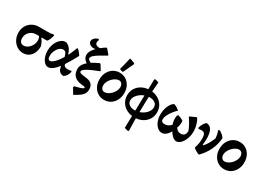

<svg xmlns="http://www.w3.org/2000/svg" viewBox="-5 -1732 4066 2947"><g transform="rotate(30 2027.5 -258.5)"><path d="M239.9 11.5Q180.1 11.5 131.3 -20.8Q82.5 -53.1 53.9 -107.8Q25.3 -162.6 25.3 -229.5Q25.3 -296.8 55.4 -349.1Q85.4 -401.4 137.8 -431.2Q190.1 -461 257.4 -461H393Q434.5 -461 462 -463.7Q489.5 -466.5 510.8 -472.6L522.1 -462.3Q514.3 -426.7 503.5 -398.8Q492.8 -370.9 476.8 -346.9L466.4 -339L281 -339.4Q234.1 -339.9 196.7 -319.1Q159.4 -298.4 138 -262.8Q116.5 -227.2 116.5 -182.1Q116.5 -139.8 136.3 -116.2Q156.1 -92.6 191.4 -92.6Q230.3 -92.6 265.2 -117.4Q300.2 -142.2 322.5 -183.3Q344.9 -224.3 344.9 -271.8Q344.9 -299.6 333.6 -325.5Q322.4 -351.4 302.6 -363.7L392.5 -365.1L371.5 -331.4Q391.3 -306.9 406 -277.4Q420.7 -247.9 429.9 -214.5Q429.9 -146.6 406.2 -95.8Q382.5 -44.9 339.9 -16.7Q297.3 11.5 239.9 11.5Z M683.9 6.4Q647.8 6.4 617.8 -22.9Q587.7 -52.1 569.5 -101.5Q551.3 -150.9 551.3 -209.6Q551.3 -280.4 575.8 -338.2Q600.2 -395.9 640.9 -430.8Q681.6 -465.7 730.6 -465.7Q774 -454.9 806.4 -415.5Q838.9 -376.2 853 -319.1L915.5 -319.6L835.3 -212.3Q824.2 -279.8 807.5 -312.5Q790.8 -345.2 753.9 -345.2Q720.1 -345.2 689.2 -318.7Q658.3 -292.1 639.2 -249.4Q620.2 -206.6 620.2 -157.8Q620.2 -91.2 658 -91.2Q679.4 -91.2 706.5 -110.9Q733.6 -130.5 763 -166Q792.4 -201.5 821.7 -248.8Q851 -296 877.4 -352.2Q903.8 -408.3 924.5 -468L937.9 -471.7Q959.8 -454.1 977.4 -432.8Q995.1 -411.6 1012.1 -382.9Q943.6 -251.1 885.1 -164.6Q826.6 -78.2 776.9 -35.9Q727.2 6.4 683.9 6.4ZM954.4 5.7Q909 3.7 882.9 -23.7Q856.7 -51.2 851.2 -102.9L828.6 -114L885.5 -219.4L884.5 -191.2Q882.5 -140.3 916.3 -124.4Q950.1 -108.5 1024.7 -124.4L1032.3 -112.8Q1015 -28.3 954.4 5.7Z M1229.7 180.5 1169.9 78.4 1178 59.4Q1227.9 47.3 1261.3 37.3Q1294.7 27.3 1311.4 18Q1328.2 8.7 1328.2 0.8Q1328.2 -8.4 1318.6 -12.4Q1308.9 -16.5 1278.7 -18.7Q1182.4 -26.7 1135.1 -71.8Q1087.8 -116.9 1087.8 -199.5Q1087.8 -241 1113.3 -281.2Q1138.8 -321.4 1194.7 -362.5Q1250.5 -403.6 1342.3 -445.2L1357 -440.9L1412.9 -350.7L1409.3 -339.8Q1305.8 -300.2 1249.2 -272.3Q1192.7 -244.4 1170.8 -224.5Q1149 -204.6 1149 -189.9Q1149 -177.1 1158 -169.4Q1167 -161.7 1195.5 -156Q1224 -150.4 1282.6 -143.5Q1341.5 -136.7 1372.7 -103.4Q1403.9 -70.2 1403.9 -11.4Q1403.9 27.7 1386.8 59.2Q1369.7 90.7 1331.7 119.7Q1293.6 148.6 1229.7 180.5ZM1214.7 -320.8Q1155.5 -344.4 1127.7 -377.6Q1099.9 -410.7 1099.5 -452Q1099 -509.6 1153.3 -573.4Q1207.5 -637.1 1309 -702.3L1324.1 -700.4L1393.2 -619.4L1393.6 -608.5Q1324.2 -570.3 1279.4 -543Q1234.5 -515.6 1209.3 -495.6Q1184.1 -475.6 1173.7 -460.3Q1163.4 -445 1163.4 -431Q1163.4 -415.7 1181.9 -401.1Q1200.5 -386.4 1246.4 -367.3ZM1149.9 -594.6Q1105.4 -594.6 1077.2 -615.1Q1049.1 -635.6 1049.1 -668.2Q1049.1 -696.6 1073 -721.1Q1096.9 -745.6 1135 -757.8L1154 -748.4Q1127.2 -689.4 1155.9 -663.2Q1184.6 -637 1261.1 -648.8L1262.1 -619.7Q1234.9 -611.5 1207 -605.3Q1179.1 -599 1149.9 -594.6Z M1677.2 12Q1614.8 12 1566 -18.6Q1517.2 -49.3 1489.3 -103.2Q1461.3 -157.2 1461.3 -226.8Q1461.3 -297.8 1489.7 -353.1Q1518.2 -408.5 1568.5 -440.3Q1618.8 -472.1 1682.9 -472.1Q1745.4 -472.1 1793.6 -441.5Q1841.9 -410.9 1869.9 -357.4Q1897.9 -303.9 1897.9 -233.3Q1897.9 -163.3 1869.4 -107.7Q1841 -52.1 1791.4 -20Q1741.8 12 1677.2 12ZM1625.7 -94.5Q1655.3 -94.5 1686 -111.2Q1716.6 -127.9 1742.2 -155.3Q1767.9 -182.7 1783.7 -216Q1799.6 -249.2 1799.6 -281.4Q1799.6 -318.9 1780.7 -342Q1761.9 -365.2 1730.3 -365.2Q1701.7 -365.2 1671.4 -348.3Q1641 -331.3 1615.1 -304.2Q1589.2 -277 1573.1 -244Q1556.9 -211 1556.9 -178.8Q1556.9 -140.3 1575.8 -117.4Q1594.6 -94.5 1625.7 -94.5ZM1702.9 -504.7 1654.7 -522.3Q1669.7 -575 1682.9 -627.4Q1696.1 -679.8 1707.1 -733.5L1718.4 -738.6L1799.8 -707.7L1805.1 -695.4L1718.2 -508.5Z M2216.3 12Q2139.6 12 2079.5 -19.2Q2019.4 -50.4 1985.5 -105Q1951.6 -159.6 1951.6 -230Q1951.6 -301.9 1986.1 -356Q2020.6 -410.2 2080.5 -440.9Q2140.4 -471.7 2216.8 -471.7Q2294 -471.7 2353.6 -440.5Q2413.2 -409.3 2447.6 -354.5Q2482 -299.6 2482 -228.7Q2482 -157.8 2447.3 -103.6Q2412.5 -49.5 2352.9 -18.7Q2293.2 12 2216.3 12ZM2238.8 241Q2194.7 234 2170.5 223L2190.2 -644.6L2199.4 -655.6Q2217.3 -653.6 2233.1 -649.6Q2248.9 -645.6 2268.4 -637.6Q2261.9 -570.9 2257 -486.5Q2252.1 -402.2 2249.1 -308.8Q2246.2 -215.3 2245 -119.9Q2243.7 -24.5 2244.5 64.8Q2245.2 154.2 2248.6 230ZM2164.5 -85.7Q2208.5 -85.7 2250.8 -100.6Q2293 -115.5 2326.8 -141.5Q2360.6 -167.6 2380.7 -201.2Q2400.7 -234.8 2400.7 -271.7Q2400.7 -319.1 2365 -346.6Q2329.3 -374.1 2269.1 -374.1Q2226.2 -374.1 2184.2 -358.7Q2142.2 -343.3 2107.4 -316.7Q2072.6 -290.1 2052.1 -255.9Q2031.6 -221.8 2031.6 -185.4Q2031.6 -140 2067.5 -112.9Q2103.4 -85.7 2164.5 -85.7Z M2654.7 -470.4Q2682.7 -459 2704.9 -445.2Q2727.1 -431.5 2746.4 -414.4Q2705.7 -375.7 2674.3 -333.1Q2642.8 -290.5 2625.1 -251.3Q2607.5 -212 2607.5 -183Q2607.5 -157.3 2623 -143.7Q2638.6 -130.1 2671.3 -130.1Q2701.7 -130.1 2730.5 -144.1Q2759.2 -158.1 2782.4 -185.2Q2772.4 -210.3 2767.6 -241.5Q2762.8 -272.6 2764.6 -301.8Q2766.4 -330.9 2774.9 -347.9L2788.1 -355.7Q2811.3 -349.2 2833.5 -339.6Q2855.7 -330.1 2881.2 -314.7Q2886.5 -282.9 2882.3 -248.8Q2878.1 -214.7 2865 -183.2Q2881.7 -154.8 2903.2 -141.2Q2924.7 -127.6 2955.9 -127.6Q2997.2 -127.6 3019 -150.9Q3040.7 -174.3 3040.7 -223.4Q3020.9 -274.7 2995 -321.9Q2969.1 -369 2938 -411.9L2943 -424.2L3042.5 -469.7H3051.9Q3071.5 -443 3085.1 -406.5Q3098.8 -370 3106.2 -329.7Q3113.6 -289.4 3113.6 -250.4Q3113.6 -200.8 3100.6 -154.2Q3087.5 -107.6 3065.3 -71.2Q3043.1 -34.9 3014.8 -13.2Q2986.4 8.4 2955.2 8.4Q2928.9 8.4 2900.8 -11.4Q2872.7 -31.2 2846.4 -68.2Q2820.2 -105.2 2798.4 -158.2L2854 -149Q2826.2 -75.4 2785.8 -34.2Q2745.4 7 2697.4 7Q2664.7 7 2636.1 -11.5Q2607.5 -30 2585.8 -62.6Q2564.2 -95.2 2551.9 -137.3Q2539.7 -179.4 2539.7 -227.2Q2539.7 -277.3 2551.7 -325.2Q2563.8 -373.2 2586 -411.1Q2608.2 -449 2636.6 -467.3Z M3349.5 9.5Q3324.1 -2.2 3302 -15.4Q3279.9 -28.5 3256.7 -45.6L3255.3 -63.2Q3329.3 -116.9 3379.5 -185.3Q3429.7 -253.6 3457.5 -336.5Q3455.2 -366.4 3448.1 -399.6Q3441 -432.9 3429.8 -465.2L3453 -472.5Q3488.6 -452.3 3511.1 -432.5Q3533.5 -412.7 3548.4 -387.4Q3539.2 -274.5 3493.4 -176.1Q3447.6 -77.6 3365.7 6.5ZM3255.3 -63.2Q3269.6 -104 3275.9 -142.3Q3282.1 -180.7 3282.1 -227Q3282.1 -274.6 3271.1 -299.7Q3260 -324.8 3233.7 -331.3Q3207.5 -337.8 3160.3 -328.6L3147.8 -342.6Q3156.6 -379.8 3174.6 -411.7Q3192.5 -443.6 3218.8 -467.9Q3257.6 -467.9 3284.4 -447.4Q3311.2 -426.8 3325.9 -386.8Q3340.5 -346.8 3343.2 -288.1Q3345.9 -229.3 3335.5 -152.5L3379.2 -139.5Z M3805.2 12Q3742.8 12 3694 -18.6Q3645.2 -49.3 3617.3 -103.2Q3589.3 -157.2 3589.3 -226.8Q3589.3 -297.8 3617.7 -353.1Q3646.2 -408.5 3696.5 -440.3Q3746.8 -472.1 3810.9 -472.1Q3873.4 -472.1 3921.6 -441.5Q3969.9 -410.9 3997.9 -357.4Q4025.9 -303.9 4025.9 -233.3Q4025.9 -163.3 3997.4 -107.7Q3969 -52.1 3919.4 -20Q3869.8 12 3805.2 12ZM3753.7 -94.5Q3783.3 -94.5 3814 -111.2Q3844.6 -127.9 3870.2 -155.3Q3895.9 -182.7 3911.7 -216Q3927.6 -249.2 3927.6 -281.4Q3927.6 -318.9 3908.7 -342Q3889.9 -365.2 3858.3 -365.2Q3829.7 -365.2 3799.4 -348.3Q3769 -331.3 3743.1 -304.2Q3717.2 -277 3701.1 -244Q3684.9 -211 3684.9 -178.8Q3684.9 -140.3 3703.8 -117.4Q3722.6 -94.5 3753.7 -94.5Z"/></g></svg>

Font: Alegreya
Style: Regular
Weight: 400
Designer: Juan Pablo del Peral
Foundry: Huerta Tipografica
Version: Version 2.009